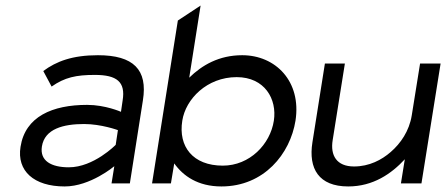

<svg xmlns="http://www.w3.org/2000/svg" viewBox="-20 -661 1608 692"><path d="M54 -132C40 -45 102 11 213 11C306 11 392 -62 392 -62L382 0H448L495 -299C513 -410 461 -462 333 -462C241 -462 183 -440 136 -405L166 -349C213 -382 254 -391 322 -391C401 -391 433 -366 422 -299L416 -258C416 -258 360 -283 294 -283C169 -283 71 -241 54 -132ZM131 -133C141 -197 209 -214 283 -214C345 -214 405 -192 405 -192L397 -139C397 -139 318 -58 228 -58C165 -58 123 -81 131 -133Z M528 0H596L608 -72C640 -27 693 11 778 11C932 11 1026 -107 1045 -226C1067 -368 973 -462 853 -462C769 -462 708 -426 662 -381L703 -641L621 -587ZM637 -226C649 -304 726 -383 833 -383C934 -383 979 -304 967 -226C954 -141 880 -64 783 -64C675 -64 622 -133 637 -226Z M1106 -148C1091 -53 1129 11 1235 11C1325 11 1391 -35 1439 -87L1425 0H1499L1568 -432H1494L1464 -245C1455 -189 1424 -144 1388 -113C1356 -85 1311 -61 1256 -61C1193 -61 1170 -101 1179 -156L1223 -432H1151Z"/></svg>

Font: Charger Pro
Style: ExtObl
Weight: 400
Designer: Jasper
Foundry: Cannot Into Space Fonts
Version: Version 1.09